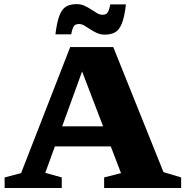

<svg xmlns="http://www.w3.org/2000/svg" viewBox="-20 -936 922 956"><path d="M210.5 -207V-307H573.5V-207ZM794 -79 882 -52.5V0H498.5V-52.5L582.5 -74L378.5 -607H398.5L205.5 -75.5L287.5 -52.5V0H3V-52.5L85 -74L329.5 -701.5H544ZM607 -914Q600 -852 587 -819.5Q574 -787 553.2 -775.2Q532.5 -763.5 502 -763.5Q481 -763.5 463 -771.5Q445 -779.5 429.5 -790Q414 -800.5 400.2 -808.5Q386.5 -816.5 373 -816.5Q362.5 -816.5 355.2 -812.5Q348 -808.5 343.2 -797.5Q338.5 -786.5 334.5 -765H256Q263.5 -827.5 276.5 -860Q289.5 -892.5 310.2 -904Q331 -915.5 361.5 -915.5Q382.5 -915.5 400.2 -907.5Q418 -899.5 433.8 -889Q449.5 -878.5 463.2 -870.5Q477 -862.5 490.5 -862.5Q501.5 -862.5 508.5 -866.5Q515.5 -870.5 520.2 -881.8Q525 -893 529 -914Z"/></svg>

Font: Newsreader 9pt
Style: Bold
Weight: 700
Designer: Hugues Gentile
Foundry: Production Type
Version: Version 1.003